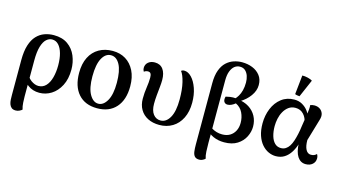

<svg xmlns="http://www.w3.org/2000/svg" viewBox="-102 -1139 3096 1746"><g transform="rotate(15 1445.5 -266.0)"><path d="M122 225Q96 225 82 213Q68 201 61.5 182Q55 163 54 140Q53 117 53 95V-231Q53 -315 71 -372Q89 -429 121 -463Q153 -497 194.5 -512Q236 -527 282 -527Q362 -527 414 -490Q466 -453 491 -393Q516 -333 516 -265Q516 -176 483.5 -113.5Q451 -51 399 -18.5Q347 14 287 14Q224 14 179 -20Q134 -54 100 -110L134 -159Q157 -96 193 -70Q229 -44 263 -44Q305 -44 333.5 -74Q362 -104 376 -156Q390 -208 390 -271Q390 -335 376.5 -383Q363 -431 338 -458Q313 -485 277 -485Q248 -485 223 -462.5Q198 -440 183 -390Q168 -340 168 -257V80Q168 103 170 138Q172 173 181 201Q174 208 157.5 216.5Q141 225 122 225Z M831 14Q717 14 654 -57.5Q591 -129 591 -256Q591 -342 621.5 -402.5Q652 -463 707.5 -495Q763 -527 836 -527Q906 -527 958.5 -495Q1011 -463 1041.5 -402.5Q1072 -342 1072 -256Q1072 -129 1008.5 -57.5Q945 14 831 14ZM831 -29Q879 -29 912.5 -87Q946 -145 946 -256Q946 -369 914.5 -427Q883 -485 831 -485Q780 -485 748 -427Q716 -369 716 -256Q716 -145 749.5 -87Q783 -29 831 -29Z M1417 14Q1355 14 1308.5 -9.5Q1262 -33 1236.5 -76.5Q1211 -120 1211 -178Q1211 -234 1219 -285Q1227 -336 1227 -380Q1227 -405 1219.5 -417.5Q1212 -430 1193 -430Q1182 -430 1173 -426.5Q1164 -423 1157 -417Q1147 -432 1147 -450Q1147 -484 1171 -504.5Q1195 -525 1233 -525Q1284 -525 1311 -488.5Q1338 -452 1338 -387Q1338 -359 1334 -321Q1330 -283 1326 -241Q1322 -199 1322 -160Q1322 -96 1348.5 -62Q1375 -28 1417 -28Q1470 -28 1503.5 -86.5Q1537 -145 1537 -258Q1537 -351 1521 -417Q1505 -483 1482 -512Q1492 -522 1511 -522Q1547 -522 1580 -487.5Q1613 -453 1634 -393Q1655 -333 1655 -258Q1655 -174 1624.5 -112.5Q1594 -51 1540 -18.5Q1486 14 1417 14Z M1850 225Q1820 225 1806 209Q1792 193 1788.5 164Q1785 135 1785 98V-477Q1785 -551 1803.5 -600.5Q1822 -650 1853 -678.5Q1884 -707 1922 -719.5Q1960 -732 1999 -732Q2052 -732 2097 -714Q2142 -696 2170 -660Q2198 -624 2198 -570Q2198 -517 2162 -467Q2126 -417 2069 -384L2019 -394Q2035 -409 2049 -432.5Q2063 -456 2071.5 -488.5Q2080 -521 2080 -562Q2080 -595 2070.5 -623.5Q2061 -652 2041.5 -670Q2022 -688 1991 -688Q1963 -688 1941 -671Q1919 -654 1905.5 -619.5Q1892 -585 1892 -533V55Q1892 97 1894 136.5Q1896 176 1905 201Q1899 208 1883.5 216.5Q1868 225 1850 225ZM2027 14Q1970 14 1924.5 -6.5Q1879 -27 1855 -60L1866 -96Q1880 -86 1898 -75.5Q1916 -65 1939.5 -58Q1963 -51 1991 -51Q2034 -51 2064 -69Q2094 -87 2111 -119.5Q2128 -152 2128 -195Q2128 -246 2107 -290Q2086 -334 2040 -356Q2025 -343 2006 -334Q1987 -325 1969 -325Q1951 -325 1940.5 -336Q1930 -347 1930 -367Q1930 -373 1931 -379Q1932 -385 1934 -391Q1948 -395 1973.5 -399Q1999 -403 2034 -400L2045 -397Q2110 -390 2154.5 -361.5Q2199 -333 2222.5 -289Q2246 -245 2246 -191Q2246 -143 2222.5 -95.5Q2199 -48 2150.5 -17Q2102 14 2027 14Z M2513 14Q2478 14 2444 -1.5Q2410 -17 2382 -49Q2354 -81 2337.5 -129.5Q2321 -178 2321 -244Q2321 -318 2347.5 -383Q2374 -448 2425 -487.5Q2476 -527 2546 -527Q2588 -527 2620 -509Q2652 -491 2673.5 -463.5Q2695 -436 2704 -404L2688 -345Q2683 -391 2653 -424Q2623 -457 2576 -457Q2538 -457 2511 -437Q2484 -417 2466.5 -385.5Q2449 -354 2441.5 -318Q2434 -282 2434 -248Q2434 -197 2446 -156Q2458 -115 2481.5 -92Q2505 -69 2540 -69Q2565 -69 2584.5 -81.5Q2604 -94 2618 -116Q2632 -138 2642 -168.5Q2652 -199 2660 -235.5Q2668 -272 2673 -313L2690 -421Q2695 -450 2697 -475Q2699 -500 2697 -516Q2703 -519 2714.5 -521Q2726 -523 2736 -523Q2766 -523 2787.5 -508.5Q2809 -494 2817.5 -469Q2826 -444 2815 -409L2754 -202Q2754 -145 2771 -113Q2788 -81 2819 -81Q2836 -81 2848.5 -86Q2861 -91 2872 -102Q2883 -86 2883 -63Q2883 -29 2858.5 -7.5Q2834 14 2795 14Q2746 14 2717.5 -29.5Q2689 -73 2686 -157L2691 -155Q2677 -107 2653 -68.5Q2629 -30 2594.5 -8Q2560 14 2513 14ZM2582 -568Q2572 -569 2559 -571Q2546 -573 2539 -577L2558 -757Q2582 -758 2611 -751Q2640 -744 2654 -734Z"/></g></svg>

Font: Arima SemiBold
Style: Regular
Weight: 600
Designer: Joana Correia and Natanael Gama
Foundry: NDISCOVER
Version: Version 1.101;gftools[0.9.23]